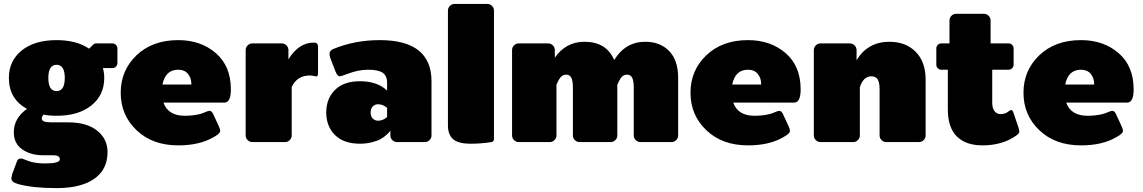

<svg xmlns="http://www.w3.org/2000/svg" viewBox="-20 -720 5790 973"><path d="M25 -325Q25 -411.7 90 -464.2Q155 -516.7 266.7 -516.7Q367.5 -516.7 431.7 -473.3L450 -491.7Q458.3 -500 466.7 -500H550Q560 -500 567.5 -492.5Q575 -485 575 -475V-400Q575 -390 567.5 -382.5Q560 -375 550 -375H501.7Q508.3 -350 508.3 -325Q508.3 -238.3 443.3 -185.8Q378.3 -133.3 266.7 -133.3Q229.2 -133.3 200 -139.2Q191.7 -128.3 191.7 -120.8Q191.7 -109.2 203.3 -104.6Q215 -100 241.7 -100H325Q420 -100 472.5 -57.9Q525 -15.8 525 50Q525 139.2 457.5 186.2Q390 233.3 266.7 233.3Q145.8 233.3 70.8 212.5Q37.5 203.3 37.5 183.3L41.7 162.5L65 100Q70.8 83.3 83.3 83.3Q90.8 83.3 97.1 85.4Q103.3 87.5 114.2 92.1Q125 96.7 137.5 100Q168.3 108.3 208.3 108.3Q283.3 108.3 283.3 87.5Q283.3 66.7 250 66.7H195.8Q135.8 66.7 92.9 37.1Q50 7.5 50 -50Q50 -120.8 116.7 -168.3Q25 -218.3 25 -325ZM266.7 -391.7Q225 -391.7 225 -325Q225 -258.3 266.7 -258.3Q308.3 -258.3 308.3 -325Q308.3 -391.7 266.7 -391.7Z M883.3 -516.7Q997.5 -516.7 1073.8 -450.8Q1150 -385 1150 -266.7Q1150 -200 1116.7 -200H808.3Q831.7 -133.3 916.7 -133.3Q955.8 -133.3 991.7 -141.7Q1005 -145 1020 -151.7Q1035 -158.3 1041.7 -158.3Q1054.2 -158.3 1062.5 -137.5L1087.5 -83.3Q1095.8 -65 1095.8 -58.3Q1095.8 -55 1095 -52.1Q1094.2 -49.2 1091.7 -46.7Q1089.2 -44.2 1087.5 -42.1Q1085.8 -40 1081.7 -37.1Q1077.5 -34.2 1075.8 -32.9Q1074.2 -31.7 1068.8 -28.8Q1063.3 -25.8 1062.5 -25Q991.7 16.7 883.3 16.7Q752.5 16.7 672.1 -60Q591.7 -136.7 591.7 -250Q591.7 -363.3 672.1 -440Q752.5 -516.7 883.3 -516.7ZM803.3 -291.7H950Q950 -325 932.5 -345.8Q915 -366.7 883.3 -366.7Q818.3 -366.7 803.3 -291.7Z M1225 -33.3V-466.7Q1225 -480 1235 -490Q1245 -500 1258.3 -500H1408.3Q1421.7 -500 1431.7 -490Q1441.7 -480 1441.7 -466.7V-419.2Q1493.3 -504.2 1570.8 -504.2Q1591.7 -504.2 1591.7 -483.3V-350Q1591.7 -332.5 1583.3 -332.5Q1580.8 -332.5 1571.2 -335Q1561.7 -337.5 1550 -337.5Q1485.8 -337.5 1458.3 -279.2V-33.3Q1458.3 -20 1448.3 -10Q1438.3 0 1425 0H1258.3Q1245 0 1235 -10Q1225 -20 1225 -33.3Z M1895.8 -108.3Q1920.8 -108.3 1941.7 -126.7V-173.3Q1920.8 -191.7 1895.8 -191.7Q1880.8 -191.7 1869.6 -181.2Q1858.3 -170.8 1858.3 -150Q1858.3 -129.2 1869.6 -118.8Q1880.8 -108.3 1895.8 -108.3ZM1804.2 -308.3Q1892.5 -308.3 1941.7 -260.8V-300Q1941.7 -336.7 1918.8 -351.7Q1895.8 -366.7 1845.8 -366.7Q1795.8 -366.7 1741.7 -345.8Q1709.2 -333.3 1700.8 -333.3Q1690 -333.3 1680 -358.3L1654.2 -425Q1650 -435 1650 -445.8Q1650 -463.3 1666.7 -470.8Q1776.7 -516.7 1904.2 -516.7Q2166.7 -516.7 2166.7 -308.3V-33.3Q2166.7 -20 2156.7 -10Q2146.7 0 2133.3 0H1991.7Q1978.3 0 1968.3 -10Q1958.3 -20 1958.3 -33.3V-58.3Q1956.7 -55.8 1953.3 -51.2Q1950 -46.7 1936.7 -35Q1923.3 -23.3 1907.5 -14.6Q1891.7 -5.8 1863.8 1.2Q1835.8 8.3 1804.2 8.3Q1721.7 8.3 1677.5 -35.8Q1633.3 -80 1633.3 -150Q1633.3 -220 1677.5 -264.2Q1721.7 -308.3 1804.2 -308.3Z M2250 -83.3V-666.7Q2250 -680 2260 -690Q2270 -700 2283.3 -700H2450Q2463.3 -700 2473.3 -690Q2483.3 -680 2483.3 -666.7V-16.7Q2483.3 -2.5 2470.8 0Q2418.3 8.3 2366.7 8.3Q2300.8 8.3 2275.4 -15.4Q2250 -39.2 2250 -83.3Z M2575 -33.3V-466.7Q2575 -480 2585 -490Q2595 -500 2608.3 -500H2758.3Q2771.7 -500 2781.7 -490Q2791.7 -480 2791.7 -466.7V-427.5Q2847.5 -508.3 2941.7 -508.3Q3053.3 -508.3 3092.5 -415.8Q3149.2 -508.3 3250 -508.3Q3325.8 -508.3 3371.2 -461.2Q3416.7 -414.2 3416.7 -325V-33.3Q3416.7 -20 3406.7 -10Q3396.7 0 3383.3 0H3225Q3211.7 0 3201.7 -10Q3191.7 -20 3191.7 -33.3V-275Q3191.7 -311.7 3183.3 -326.7Q3175 -341.7 3158.3 -341.7Q3140.8 -341.7 3130 -329.2Q3119.2 -316.7 3108.3 -290.8V-33.3Q3108.3 -20 3098.3 -10Q3088.3 0 3075 0H2916.7Q2903.3 0 2893.3 -10Q2883.3 -20 2883.3 -33.3V-275Q2883.3 -311.7 2875 -326.7Q2866.7 -341.7 2850 -341.7Q2832.5 -341.7 2821.7 -329.2Q2810.8 -316.7 2800 -290.8V-33.3Q2800 -20 2790 -10Q2780 0 2766.7 0H2608.3Q2595 0 2585 -10Q2575 -20 2575 -33.3Z M3770.8 -516.7Q3885 -516.7 3961.3 -450.8Q4037.5 -385 4037.5 -266.7Q4037.5 -200 4004.2 -200H3695.8Q3719.2 -133.3 3804.2 -133.3Q3843.3 -133.3 3879.2 -141.7Q3892.5 -145 3907.5 -151.7Q3922.5 -158.3 3929.2 -158.3Q3941.7 -158.3 3950 -137.5L3975 -83.3Q3983.3 -65 3983.3 -58.3Q3983.3 -55 3982.5 -52.1Q3981.7 -49.2 3979.2 -46.7Q3976.7 -44.2 3975 -42.1Q3973.3 -40 3969.2 -37.1Q3965 -34.2 3963.3 -32.9Q3961.7 -31.7 3956.2 -28.8Q3950.8 -25.8 3950 -25Q3879.2 16.7 3770.8 16.7Q3640 16.7 3559.6 -60Q3479.2 -136.7 3479.2 -250Q3479.2 -363.3 3559.6 -440Q3640 -516.7 3770.8 -516.7ZM3690.8 -291.7H3837.5Q3837.5 -325 3820 -345.8Q3802.5 -366.7 3770.8 -366.7Q3705.8 -366.7 3690.8 -291.7Z M4104.2 -33.3V-466.7Q4104.2 -480 4114.2 -490Q4124.2 -500 4137.5 -500H4287.5Q4300.8 -500 4310.8 -490Q4320.8 -480 4320.8 -466.7V-415Q4377.5 -508.3 4487.5 -508.3Q4570 -508.3 4620.4 -457.5Q4670.8 -406.7 4670.8 -316.7V-33.3Q4670.8 -20 4660.8 -10Q4650.8 0 4637.5 0H4470.8Q4457.5 0 4447.5 -10Q4437.5 -20 4437.5 -33.3V-266.7Q4437.5 -303.3 4427.5 -318.3Q4417.5 -333.3 4395.8 -333.3Q4355 -333.3 4337.5 -277.5V-33.3Q4337.5 -20 4327.5 -10Q4317.5 0 4304.2 0H4137.5Q4124.2 0 4114.2 -10Q4104.2 -20 4104.2 -33.3Z M4725 -391.7V-475Q4725 -485 4732.5 -492.5Q4740 -500 4750 -500H4791.7V-616.7Q4791.7 -630 4801.7 -640Q4811.7 -650 4825 -650H4966.7Q4980 -650 4990 -640Q5000 -630 5000 -616.7V-500H5091.7Q5101.7 -500 5109.2 -492.5Q5116.7 -485 5116.7 -475V-391.7Q5116.7 -381.7 5109.2 -374.2Q5101.7 -366.7 5091.7 -366.7H5008.3V-200Q5008.3 -170.8 5020.4 -156.2Q5032.5 -141.7 5050 -141.7Q5068.3 -141.7 5083.3 -150Q5085.8 -151.7 5090.4 -155Q5095 -158.3 5098.3 -160.4Q5101.7 -162.5 5104.2 -162.5Q5110.8 -162.5 5115.8 -149.2L5141.7 -72.5Q5145.8 -55.8 5145.8 -54.2Q5145.8 -43.3 5129.2 -32.5Q5060 16.7 4958.3 16.7Q4875 16.7 4829.2 -28.3Q4783.3 -73.3 4783.3 -166.7V-366.7H4750Q4740 -366.7 4732.5 -374.2Q4725 -381.7 4725 -391.7Z M5458.3 -516.7Q5572.5 -516.7 5648.8 -450.8Q5725 -385 5725 -266.7Q5725 -200 5691.7 -200H5383.3Q5406.7 -133.3 5491.7 -133.3Q5530.8 -133.3 5566.7 -141.7Q5580 -145 5595 -151.7Q5610 -158.3 5616.7 -158.3Q5629.2 -158.3 5637.5 -137.5L5662.5 -83.3Q5670.8 -65 5670.8 -58.3Q5670.8 -55 5670 -52.1Q5669.2 -49.2 5666.7 -46.7Q5664.2 -44.2 5662.5 -42.1Q5660.8 -40 5656.7 -37.1Q5652.5 -34.2 5650.8 -32.9Q5649.2 -31.7 5643.8 -28.8Q5638.3 -25.8 5637.5 -25Q5566.7 16.7 5458.3 16.7Q5327.5 16.7 5247.1 -60Q5166.7 -136.7 5166.7 -250Q5166.7 -363.3 5247.1 -440Q5327.5 -516.7 5458.3 -516.7ZM5378.3 -291.7H5525Q5525 -325 5507.5 -345.8Q5490 -366.7 5458.3 -366.7Q5393.3 -366.7 5378.3 -291.7Z"/></svg>

Font: BoonTook Mon
Style: Regular
Weight: 400
Designer: Sungsit Sawaiwan
Foundry: FontUni
Version: Version 3.0